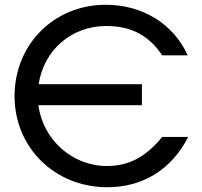

<svg xmlns="http://www.w3.org/2000/svg" viewBox="-20 -772 849 805"><path d="M142 -419C164 -563 280 -663 426 -663C530 -663 605 -623 660 -540H767C707 -672 578 -752 423 -752C207 -752 41 -586 41 -369C41 -153 210 13 430 13C580 13 700 -62 769 -198H660C592 -114 520 -76 428 -76C283 -76 160 -186 141 -331H575V-419Z"/></svg>

Font: Involve Medium
Style: Regular
Weight: 500
Designer: Stefan Peev
Foundry: Context Ltd.
Version: Version 1.001